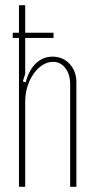

<svg xmlns="http://www.w3.org/2000/svg" viewBox="-20 -719 359 739"><path d="M79 -402Q91 -449 118 -475Q145 -501 182 -501Q222 -501 248 -473Q274 -445 274 -402V0H250V-394Q250 -433 231.5 -457Q213 -481 184 -481Q163 -481 143.5 -468.5Q124 -456 109 -434.5Q94 -413 85.5 -385.5Q77 -358 77 -328V0H53V-699H77V-435L68 -406ZM29 -593H186V-573H29Z"/></svg>

Font: Moniqa Thin Paragraph
Style: Regular
Weight: 100
Designer: Rajesh Rajput
Foundry: Rajesh Rajput
Version: Version 1.000